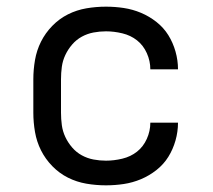

<svg xmlns="http://www.w3.org/2000/svg" viewBox="-20 -548 640 576"><path d="M298 8Q268 8 239 3Q210 -2 184 -15Q158 -28 137 -49.5Q116 -71 103 -97Q90 -123 85 -152Q80 -181 80 -210V-310Q80 -339 85 -368Q90 -397 103 -423Q116 -449 137 -470.5Q158 -492 184 -505Q210 -518 239 -523Q268 -528 298 -528Q325 -528 351.5 -524Q378 -520 403 -509.5Q428 -499 449.5 -482Q471 -465 485 -442.5Q499 -420 506.5 -393.5Q514 -367 514 -340Q514 -340 514 -340Q514 -340 514 -340H431Q431 -340 431 -340Q431 -340 431 -340Q431 -365 420.5 -388.5Q410 -412 391 -427Q372 -442 347 -448Q322 -454 298 -454Q279 -454 260.5 -450.5Q242 -447 225.5 -438Q209 -429 196.5 -414.5Q184 -400 176 -383Q168 -366 165.5 -347.5Q163 -329 163 -310V-210Q163 -191 165.5 -172.5Q168 -154 176 -137Q184 -120 196.5 -105.5Q209 -91 225.5 -82Q242 -73 260.5 -69.5Q279 -66 298 -66Q322 -66 347 -72Q372 -78 391 -93Q410 -108 420.5 -131.5Q431 -155 431 -180Q431 -180 431 -180Q431 -180 431 -180H514Q514 -180 514 -180Q514 -180 514 -180Q514 -153 506.5 -126.5Q499 -100 485 -77.5Q471 -55 449.5 -38Q428 -21 403 -10.5Q378 0 351.5 4Q325 8 298 8Z"/></svg>

Font: Iosevka SS04 Extended
Style: Regular
Weight: 400
Width: 7
Monospace: yes
Designer: Belleve Invis
Foundry: Belleve Invis
Version: Version 19.0.0; ttfautohint (v1.8.4)